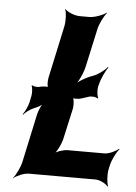

<svg xmlns="http://www.w3.org/2000/svg" viewBox="-54 -779 600 846"><g transform="rotate(5 246.0 -355.5)"><path d="M312 -492 349 -661C354 -685 373 -722 385 -735L384 -737C369 -725 332 -711 309 -711H266C243 -711 210 -725 201 -737L200 -735C206 -722 208 -685 203 -661L153 -429C150 -415 150 -387 157 -381L160 -384C156 -391 131 -389 120 -386C109 -382 89 -384 84 -390L82 -387C86 -380 88 -356 85 -342L79 -313C75 -295 62 -269 54 -259L55 -256C63 -267 85 -283 100 -289C115 -294 139 -308 147 -318L144 -321C134 -310 121 -282 117 -264L71 -50C66 -26 48 11 36 24V26C50 14 83 0 103 0H398C418 0 445 14 453 26L456 24C450 11 447 -26 452 -50L456 -68C461 -92 480 -129 492 -142L490 -144C477 -132 447 -118 428 -118H265C246 -118 212 -107 200 -94L202 -92C218 -104 237 -144 242 -168L272 -303C275 -318 273 -348 266 -355L263 -352C268 -345 295 -346 307 -351L335 -360C347 -365 371 -363 376 -356L379 -359C374 -366 371 -393 374 -408L377 -419C383 -445 400 -481 412 -496L410 -499C398 -483 368 -461 347 -454C320 -445 281 -423 265 -403L268 -401C285 -418 306 -463 312 -492Z"/></g></svg>

Font: Asimov
Style: EdgeExtremeIt
Weight: 500
Designer: Google
Version: Version 2.000980: 2014